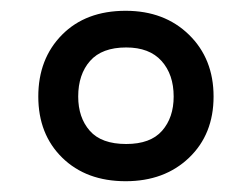

<svg xmlns="http://www.w3.org/2000/svg" viewBox="-20 -744 467 356"><path d="M213 -408Q140 -408 95.5 -451.5Q51 -495 51 -565Q51 -635 95 -679.5Q139 -724 213 -724Q285 -724 330.5 -679.5Q376 -635 376 -565Q376 -495 330.5 -451.5Q285 -408 213 -408ZM214 -477Q259 -477 280.5 -501.5Q302 -526 302 -565Q302 -606 279.5 -631Q257 -656 214 -656Q169 -656 147 -631Q125 -606 125 -565Q125 -526 146.5 -501.5Q168 -477 214 -477Z"/></svg>

Font: Noto Sans Lao Medium
Style: Regular
Weight: 500
Designer: Monotype Design Team
Foundry: Monotype Imaging Inc.
Version: Version 2.003; ttfautohint (v1.8.4.7-5d5b)